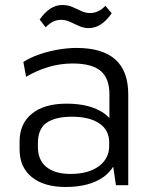

<svg xmlns="http://www.w3.org/2000/svg" viewBox="-20 -738 609 765"><path d="M241 7Q155 7 106.5 -32.5Q58 -72 58 -143V-174Q58 -245 107 -285Q156 -325 245 -325Q339 -325 394 -287Q406 -278 416 -268V-362Q416 -426 381 -455.5Q346 -485 269 -485Q220 -485 173 -471Q126 -457 84 -432L73 -491Q99 -508 134.5 -520.5Q170 -533 209.5 -540Q249 -547 285 -547Q388 -547 439.5 -501Q491 -455 491 -362V0H442L431 -74Q417 -51 394 -34Q338 7 241 7ZM261 -45Q332 -45 373.5 -75.5Q415 -106 415 -156V-171Q415 -220 375.5 -246.5Q336 -273 266 -273Q201 -273 166 -249Q131 -225 131 -167V-153Q131 -100 165 -72.5Q199 -45 261 -45ZM138 -660Q158 -689 180.5 -703.5Q203 -718 228 -718Q251 -718 269 -710Q287 -702 304 -694Q321 -686 339 -686Q355 -686 370.5 -693Q386 -700 400 -715L425 -685Q405 -656 382 -641Q359 -626 334 -626Q313 -626 294.5 -634.5Q276 -643 259 -651Q242 -659 223 -659Q207 -659 192 -652Q177 -645 162 -629Z"/></svg>

Font: Pathway Extreme 8pt Thin 12pt Light
Style: Regular
Weight: 300
Version: Version 1.001;gftools[0.9.26]